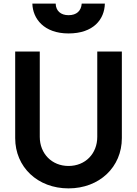

<svg xmlns="http://www.w3.org/2000/svg" viewBox="-20 -1030 758 1062"><path d="M359 -845C497 -845 558 -923 560 -1010H432C429 -970 404 -946 359 -946C316 -946 289 -970 288 -1010H159C161 -927 223 -845 359 -845ZM359 12C530 12 654 -106 654 -266V-745H518V-273C518 -180 452 -112 359 -112C267 -112 200 -180 200 -273V-745H64V-266C64 -106 188 12 359 12Z"/></svg>

Font: Plus Jakarta Sans
Style: Bold
Weight: 700
Designer: Gumpita Rahayu
Foundry: Tokotype
Version: Version 2.071;gftools[0.9.30]